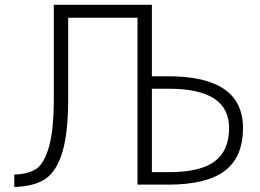

<svg xmlns="http://www.w3.org/2000/svg" viewBox="-20 -751 1058 782"><path d="M598.6 -49.8H668Q795.9 -49.8 854.5 -93.8Q913.1 -137.7 913.1 -229.5Q913.1 -389.6 668.9 -389.6H598.6ZM540 1V-678.7H257.8V-351.6Q257.8 -212.9 234.9 -134.3Q211.9 -55.7 167 -23.9Q122.1 7.8 38.1 10.7V-40Q97.7 -42 129.4 -64.5Q161.1 -86.9 180.2 -155.8Q199.2 -224.6 199.2 -351.6V-731.4H598.6V-440.4H665Q969.7 -440.4 969.7 -229.5Q969.7 -111.3 895.5 -55.2Q821.3 1 665 1H593.8Z"/></svg>

Font: Gen Shin Gothic Light
Style: Regular
Weight: 200
Designer: [Source Han Sans]
Ryoko NISHIZUKA  (kana & ideographs); Paul D. Hunt (Latin, Greek & Cyrillic); Wenlong ZHANG  (bopomofo
Version: Version 1.002.20150607